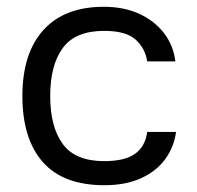

<svg xmlns="http://www.w3.org/2000/svg" viewBox="-20 -536 581 566"><path d="M288 10Q166 10 106 -58.5Q46 -127 46 -253Q46 -379 108 -447.5Q170 -516 286 -516Q345 -516 390 -495.5Q435 -475 463 -439Q491 -403 497 -355H414Q408 -394 379.5 -419.5Q351 -445 287 -445Q202 -445 165 -394.5Q128 -344 128 -253Q128 -162 165 -111.5Q202 -61 287 -61Q348 -61 378 -82.5Q408 -104 414 -147H499Q493 -103 467.5 -67.5Q442 -32 396.5 -11Q351 10 288 10Z"/></svg>

Font: Asta Sans
Style: Regular
Weight: 400
Designer: 42dot
Version: Version 1.000